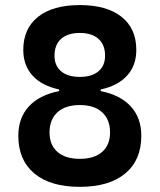

<svg xmlns="http://www.w3.org/2000/svg" viewBox="-20 -723 626 753"><path d="M293 9.8Q177.7 9.8 114.7 -42.7Q51.8 -95.2 51.8 -190.4Q51.8 -260.7 93.3 -305.7Q134.8 -350.6 211.9 -365.7V-372.1Q144 -386.7 107.7 -426.5Q71.3 -466.3 71.3 -527.3Q71.3 -610.8 129.2 -657Q187 -703.1 293 -703.1Q398.9 -703.1 456.8 -657Q514.6 -610.8 514.6 -527.3Q514.6 -466.3 478.5 -426.5Q442.4 -386.7 375 -372.1V-365.7Q451.7 -350.6 492.9 -305.7Q534.2 -260.7 534.2 -190.4Q534.2 -95.2 471.2 -42.7Q408.2 9.8 293 9.8ZM293 -100.1Q349.6 -100.1 380.6 -127.2Q411.6 -154.3 411.6 -203.6Q411.6 -254.4 380.6 -282.7Q349.6 -311 293 -311Q236.3 -311 205.3 -282.7Q174.3 -254.4 174.3 -203.6Q174.3 -154.3 205.3 -127.2Q236.3 -100.1 293 -100.1ZM293 -421.4Q340.3 -421.4 366.2 -443.4Q392.1 -465.3 392.1 -504.4Q392.1 -547.4 366.2 -570.6Q340.3 -593.8 293 -593.8Q245.6 -593.8 219.7 -570.6Q193.8 -547.4 193.8 -504.4Q193.8 -465.3 219.7 -443.4Q245.6 -421.4 293 -421.4Z"/></svg>

Font: Cascadia Mono PL SemiBold
Style: Regular
Weight: 600
Monospace: yes
Designer: Aaron Bell
Foundry: Saja Typeworks
Version: Version 2404.023; ttfautohint (v1.8.4)